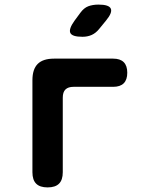

<svg xmlns="http://www.w3.org/2000/svg" viewBox="-20 -805 640 835"><path d="M187 10Q153.5 10 137.2 -6.3Q121 -22.5 121 -56V-456Q121 -504 144 -527Q167 -550 215 -550H472.2Q502.7 -550 518.1 -534.6Q533.5 -519.2 533.5 -488.7Q533.5 -458.2 518.1 -442.8Q502.7 -427.4 472.2 -427.4H300Q276.5 -427.4 264.8 -416Q253 -404.6 253 -380.4V-56Q253 -22.5 236.8 -6.3Q220.5 10 187 10ZM338.6 -645Q293.6 -645 285.8 -661.9Q278.1 -678.8 304.1 -715L329.3 -749.2Q344.9 -770.6 364 -777.8Q383.2 -785 408.6 -785Q453.9 -785 461.8 -767.6Q469.7 -750.2 441.3 -715.8L411 -678.8Q396.8 -661.2 378.9 -653.1Q360.9 -645 338.6 -645Z"/></svg>

Font: Maple Mono
Style: Regular
Weight: 400
Monospace: yes
Designer: subframe7536
Version: Version 7.300